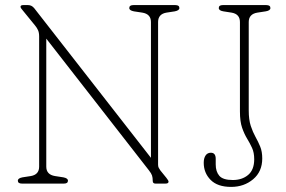

<svg xmlns="http://www.w3.org/2000/svg" viewBox="-20 -720 1123 753"><path d="M246.5 -11.5Q246.5 0 231 0H66Q50 0 50 -11.5Q50 -21 68 -24.5L100.5 -29.5Q133.5 -35 133.5 -66.5V-577Q133.5 -592 129.2 -601.5Q125 -611 117.5 -620L69 -679.5Q60.5 -688.5 60.5 -693.5Q60.5 -700 71 -700H90.5Q104.5 -700 114.5 -687.5L572 -101V-633.5Q572 -665 538 -670.5L505 -675.5Q487 -679 487 -688.5Q487 -700 503 -700H668Q683.5 -700 683.5 -688.5Q683.5 -679 665.5 -675.5L633 -670.5Q600 -665 600 -633.5V-74Q600 -67 602.5 -62Q605 -57 609 -51.5L632.5 -22.5Q641 -12 641 -7.5Q641 0 629 0H589.5Q579 0 579 -10.5Q579 -23.5 576.2 -31.8Q573.5 -40 564 -52L161.5 -568.5V-66.5Q161.5 -35 196 -29.5L228.5 -24.5Q246.5 -21 246.5 -11.5ZM1008.5 -98.5Q1008.5 -47 972.8 -17Q937 13 886.5 13Q833 13 806 -14.5Q779 -42 779 -81.5Q779 -99.5 786.2 -110.2Q793.5 -121 807 -121Q826 -121 826 -97V-75Q826 -47 840.2 -30.5Q854.5 -14 893 -14Q929.5 -14 953.2 -34Q977 -54 977 -95.5Q977 -121.5 968.5 -140Q960 -158.5 949 -176.5Q938 -194.5 929.5 -219Q921 -243.5 921 -282.5V-633.5Q921 -665 888 -670.5L856 -675.5Q838 -678.5 838 -688.5Q838 -700 853.5 -700H1024.5Q1040.5 -700 1040.5 -688.5Q1040.5 -678.5 1022 -675.5L989.5 -670.5Q955.5 -665 955.5 -633.5V-287Q955.5 -250.5 963.5 -226.2Q971.5 -202 982 -183.2Q992.5 -164.5 1000.5 -145Q1008.5 -125.5 1008.5 -98.5Z"/></svg>

Font: Fraunces 72pt SuperSoft Thin
Style: Regular
Weight: 100
Version: Version 1.000;[b76b70a41]